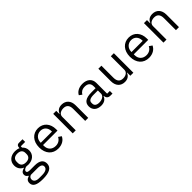

<svg xmlns="http://www.w3.org/2000/svg" viewBox="305 -1982 3591 3591"><g transform="rotate(-45 2100.0 -187.0)"><path d="M561 59C561 -25 504 -79 371 -79H257C208 -79 174 -86 174 -117C174 -152 216 -171 248 -176C264 -173 280 -172 297 -172C418 -172 498 -245 498 -350C498 -405 477 -449 440 -481V-516H556V-586H461C416 -586 399 -556 399 -516V-507C370 -521 336 -528 297 -528C176 -528 97 -455 97 -350C97 -277 134 -220 198 -192V-188C145 -175 105 -151 105 -98C105 -63 122 -42 151 -27V-15C98 0 67 28 67 84C67 167 134 212 301 212C474 212 561 163 561 59ZM486 63C486 119 431 148 338 148H260C176 148 143 110 143 65C143 32 160 9 195 -5H374C457 -5 486 22 486 63ZM297 -234C217 -234 181 -275 181 -336V-365C181 -426 217 -466 297 -466C377 -466 414 -426 414 -365V-336C414 -275 377 -234 297 -234Z M909 12C1012 12 1085 -38 1116 -107L1057 -147C1030 -91 978 -57 909 -57C812 -57 751 -122 751 -214V-238H1133V-276C1133 -422 1044 -528 904 -528C764 -528 667 -422 667 -257C667 -94 761 12 909 12ZM904 -462C989 -462 1047 -400 1047 -309V-298H751V-305C751 -395 816 -462 904 -462Z M1378 0V-358C1378 -426 1442 -457 1506 -457C1586 -457 1628 -412 1628 -317V0H1708V-331C1708 -456 1637 -528 1529 -528C1444 -528 1403 -483 1382 -432H1378V-516H1298V0Z M2350 0V-70H2278V-354C2278 -463 2201 -528 2080 -528C1975 -528 1910 -478 1883 -424L1937 -384C1964 -431 2006 -460 2075 -460C2154 -460 2198 -422 2198 -346V-295H2088C1932 -295 1866 -241 1866 -145C1866 -48 1935 12 2043 12C2127 12 2175 -24 2198 -84H2203C2210 -36 2232 0 2295 0ZM2057 -55C1990 -55 1950 -83 1950 -136V-157C1950 -208 1992 -235 2088 -235H2198V-150C2198 -97 2139 -55 2057 -55Z M2822 0H2902V-516H2822V-158C2822 -90 2758 -59 2694 -59C2614 -59 2572 -104 2572 -199V-516H2492V-185C2492 -60 2563 12 2671 12C2756 12 2797 -33 2818 -84H2822Z M3309 12C3412 12 3485 -38 3516 -107L3457 -147C3430 -91 3378 -57 3309 -57C3212 -57 3151 -122 3151 -214V-238H3533V-276C3533 -422 3444 -528 3304 -528C3164 -528 3067 -422 3067 -257C3067 -94 3161 12 3309 12ZM3304 -462C3389 -462 3447 -400 3447 -309V-298H3151V-305C3151 -395 3216 -462 3304 -462Z M3778 0V-358C3778 -426 3842 -457 3906 -457C3986 -457 4028 -412 4028 -317V0H4108V-331C4108 -456 4037 -528 3929 -528C3844 -528 3803 -483 3782 -432H3778V-516H3698V0Z"/></g></svg>

Font: IBM Mono
Style: Regular
Weight: 400
Monospace: yes
Designer: Mike Abbink, Paul van der Laan, Pieter van Rosmalen
Foundry: Bold Monday
Version: Version 2.3